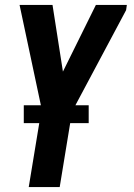

<svg xmlns="http://www.w3.org/2000/svg" viewBox="-20 -540 540 775"><path d="M96 215 148 -101 59 -520H192L234 -251L367 -520H492L489 -499L271 -90L221 215ZM76 -43V-115H338V-43Z"/></svg>

Font: Iosevka SS04 Extrabold Oblique
Style: Regular
Weight: 800
Italic angle: -9°
Monospace: yes
Designer: Belleve Invis
Foundry: Belleve Invis
Version: Version 19.0.0; ttfautohint (v1.8.4)